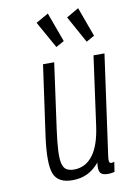

<svg xmlns="http://www.w3.org/2000/svg" viewBox="-87 -816 597 880"><g transform="rotate(-10 211.5 -376.0)"><path d="M304 -50Q299 -17 307.5 -3.5Q316 10 344 10Q350 10 357.5 9Q365 8 374 6L381 -40Q371 -37 369 -37Q358 -37 357 -47Q356 -57 358 -70L423 -537H372L328 -218Q322 -173 310.5 -139Q299 -105 282 -82.5Q265 -60 243 -48.5Q221 -37 194 -37Q172 -37 158.5 -45.5Q145 -54 140 -76Q135 -98 137 -136Q139 -174 147 -233L189 -537H137L91 -209Q74 -84 92.5 -37Q111 10 178 10Q217 10 247.5 -4.5Q278 -19 304 -50ZM390 -625 340 -762 283 -729 352 -604ZM249 -625 199 -762 141 -729 211 -604Z"/></g></svg>

Font: Secuela ExtLt
Style: Italic
Weight: 200
Italic angle: -8°
Designer: Fernando Haro
Foundry: deFharo
Version: Version 1.704